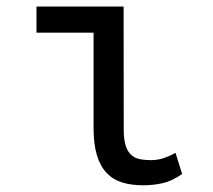

<svg xmlns="http://www.w3.org/2000/svg" viewBox="-20 -548 640 578"><path d="M89.8 -528.3H352.1L352.5 -157.2Q352.5 -125.5 359.1 -107.2Q365.7 -88.9 377.2 -79.8Q388.7 -70.8 403.3 -68.4Q418 -65.9 434.1 -65.9Q456.1 -65.9 475.1 -72.8Q494.1 -79.6 508.3 -87.9L528.3 -24.4Q498 -2.9 469.7 3.4Q441.4 9.8 411.1 9.8Q376 9.8 348.4 1.5Q320.8 -6.8 301.5 -26.9Q282.2 -46.9 272 -79.8Q261.7 -112.8 261.7 -162.1V-449.7H89.8Z"/></svg>

Font: Roboto Mono
Style: Regular
Weight: 400
Designer: Google
Version: Version 2.000985; 2015; ttfautohint (v1.3)